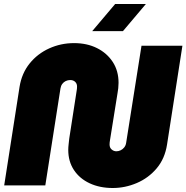

<svg xmlns="http://www.w3.org/2000/svg" viewBox="-20 -929 934 962"><path d="M545 13Q480 13 429.5 -10.5Q379 -34 350.5 -77Q322 -120 322 -178Q322 -191 324 -208Q326 -225 327 -235L364 -474Q365 -479 365.5 -484.5Q366 -490 366 -496Q366 -510 356.5 -519Q347 -528 332 -528Q320 -528 309.5 -523Q299 -518 292 -508.5Q285 -499 283 -486L207 0H1L78 -494Q89 -562 128.5 -611Q168 -660 226.5 -686.5Q285 -713 351 -713Q416 -713 466 -688Q516 -663 545 -618.5Q574 -574 574 -514Q574 -501 572.5 -487Q571 -473 569 -463L531 -226Q530 -221 529.5 -215.5Q529 -210 529 -205Q529 -189 539.5 -180Q550 -171 563 -171Q574 -171 584.5 -176Q595 -181 602.5 -190.5Q610 -200 612 -213L689 -700H894L817 -205Q806 -134 765 -85.5Q724 -37 665.5 -12Q607 13 545 13ZM442 -773 557 -909H711L596 -773Z"/></svg>

Font: MuseoModerno Black
Style: Italic
Weight: 900
Italic angle: -9°
Designer: Pablo Cosgaya, Héctor Gatti, Marcela Romero, and the Authors of The MuseoModerno Project.
Foundry: Omnibus-Type Team
Version: Version 1.003